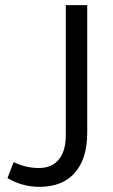

<svg xmlns="http://www.w3.org/2000/svg" viewBox="-20 -714 438 744"><path d="M133 10Q66 10 9 -24L33 -86Q79 -63 131 -63Q181 -63 208 -96Q235 -129 235 -191V-694H318V-200Q318 -99 270 -44.5Q222 10 133 10Z"/></svg>

Font: Cantarell
Style: Regular
Weight: 400
Designer: Dave Crossland, Nikolaus Waxweiler, Florian Fecher, Jacques Le Bailly, Eben Sorkin, Alexei Vanyashin, Alexios Zavras, Em
Version: Version 0.303